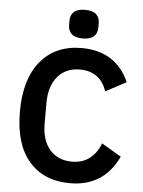

<svg xmlns="http://www.w3.org/2000/svg" viewBox="-61 -962 763 1022"><g transform="rotate(5 320.5 -451.0)"><path d="M273.9 -826.2V-850.1Q273.9 -879.4 292.7 -896.7Q311.5 -914.1 352.1 -914.1Q392.6 -914.1 411.4 -896.7Q430.2 -879.4 430.2 -850.1V-826.2Q430.2 -796.4 411.4 -778.8Q392.6 -761.2 352.1 -761.2Q311.5 -761.2 292.7 -778.8Q273.9 -796.4 273.9 -826.2ZM352.1 12.2Q211.4 12.2 132.3 -79.3Q53.2 -170.9 53.2 -344.2Q53.2 -518.6 132.8 -614.3Q212.4 -710 352.1 -710Q534.2 -710 606 -549.8L496.1 -491.2Q460.9 -595.2 352.1 -595.2Q277.3 -595.2 233.6 -543.7Q189.9 -492.2 189.9 -401.9V-293Q189.9 -203.1 233.4 -153.1Q276.9 -103 352.1 -103Q409.2 -103 447.3 -133.3Q485.4 -163.6 503.9 -213.9L608.9 -151.9Q531.2 12.2 352.1 12.2Z"/></g></svg>

Font: Anuphan SemiBold
Style: Bold
Weight: 600
Designer: Mike Abbink, Paul van der Laan, Pieter van Rosmalen, Mint Tantisuwanna
Foundry: Bold Monday; Cadson Demak
Version: Version 3.002;hotconv 1.0.109;makeotfexe 2.5.65596